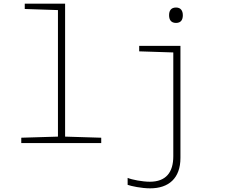

<svg xmlns="http://www.w3.org/2000/svg" viewBox="-20 -780 1240 1047"><path d="M96 0H532V-29L335 -35V-760H115V-731L296 -725V-35L96 -29ZM940 -655C968 -655 977 -674 977 -697C977 -721 966 -739 940 -739C912 -739 902 -721 902 -697C902 -672 913 -655 940 -655ZM799 247C900 247 964 192 964 81V-530H739V-500L925 -494V72C925 160 885 211 797 211C757 211 699 200 676 190V228C696 235 751 247 799 247Z"/></svg>

Font: Noto Sans Mono ExtraLight
Style: Regular
Weight: 200
Designer: Monotype Design Team
Foundry: Monotype Imaging Inc.
Version: Version 2.014